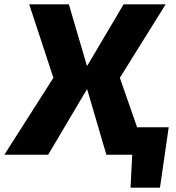

<svg xmlns="http://www.w3.org/2000/svg" viewBox="-60 -710 809 881"><path d="M256 -690 360 -336 161 0H-40L185 -353L74 -690ZM431 -409 415 -301H231L247 -409ZM700 -690 490 -353 613 0H428L319 -372L507 -690ZM714 -126 696 0H430L448 -126ZM697 -7 674 151H539L547 -7Z"/></svg>

Font: Exo 2 ExtraBold
Style: Italic
Weight: 800
Italic angle: -8°
Designer: Natanael Gama
Foundry: Natanael Gama
Version: Version 2.010